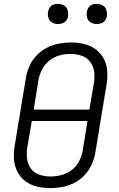

<svg xmlns="http://www.w3.org/2000/svg" viewBox="-20 -962 616 990"><path d="M239 8Q271 8 302.5 2Q334 -4 364 -19.5Q394 -35 417.5 -60.5Q441 -86 454 -116.5Q467 -147 472 -178L529 -523Q535 -558 533 -593Q531 -628 516 -657.5Q501 -687 474.5 -707Q448 -727 414.5 -735Q381 -743 346 -743Q315 -743 283 -737Q251 -731 221 -715.5Q191 -700 167.5 -675Q144 -650 131 -619.5Q118 -589 113 -557L56 -212Q50 -177 52 -142.5Q54 -108 69 -78Q84 -48 110.5 -28Q137 -8 170.5 0Q204 8 239 8ZM154 -397 178 -548Q183 -576 196.5 -603Q210 -630 234.5 -649.5Q259 -669 287.5 -676.5Q316 -684 344 -684Q374 -684 401.5 -674.5Q429 -665 445.5 -642.5Q462 -620 465.5 -591Q469 -562 464 -533L441 -397ZM241 -52Q211 -52 183.5 -61Q156 -70 139.5 -92.5Q123 -115 119.5 -144Q116 -173 121 -203L144 -338H431L407 -188Q402 -159 388.5 -132Q375 -105 350.5 -86Q326 -67 297.5 -59.5Q269 -52 241 -52ZM479 -838Q491 -838 502.5 -842Q514 -846 521.5 -856Q529 -866 531 -877Q533 -894 528.5 -910Q524 -926 510 -934Q496 -942 479 -942Q468 -942 456.5 -938.5Q445 -935 437.5 -924.5Q430 -914 428 -903Q425 -886 429.5 -870Q434 -854 448.5 -846Q463 -838 479 -838ZM279 -838Q291 -838 302.5 -842Q314 -846 321.5 -856Q329 -866 331 -877Q333 -894 328.5 -910Q324 -926 310 -934Q296 -942 279 -942Q268 -942 256.5 -938.5Q245 -935 237.5 -924.5Q230 -914 228 -903Q225 -886 229.5 -870Q234 -854 248.5 -846Q263 -838 279 -838Z"/></svg>

Font: Iosevka Sparkle Light Oblique
Style: Regular
Weight: 300
Italic angle: -9°
Designer: Belleve Invis
Foundry: Belleve Invis
Version: Version 4.5.0; ttfautohint (v1.8.3)